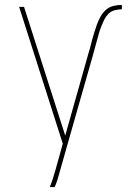

<svg xmlns="http://www.w3.org/2000/svg" viewBox="-20 -548 540 783"><path d="M183 215Q190 198 195.5 180.5Q201 163 206 146L236 38L58 -520H78L246 5L340 -328Q344 -340 347 -351.5Q350 -363 353 -375V-376L354 -377V-380Q359 -397 364 -414Q369 -431 375 -447.5Q381 -464 389.5 -479.5Q398 -495 411 -507Q424 -519 441.5 -523.5Q459 -528 477 -528V-510Q462 -510 447 -506Q432 -502 421.5 -491Q411 -480 404.5 -466.5Q398 -453 392.5 -439Q387 -425 383 -410.5Q379 -396 375 -381.5Q371 -367 367 -352.5Q363 -338 359 -323Q325 -205 291.5 -86.5Q258 32 224 151Q220 167 215 183Q210 199 203 215Z"/></svg>

Font: Iosevka Thin
Style: Regular
Weight: 100
Monospace: yes
Designer: Belleve Invis
Foundry: Belleve Invis
Version: Version 32.5.0; ttfautohint (v1.8.4)